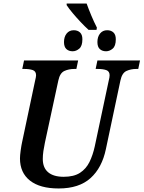

<svg xmlns="http://www.w3.org/2000/svg" viewBox="-20 -1056 812 1086"><path d="M481 -887Q459 -907 435.5 -932Q412 -957 391 -982Q370 -1007 357 -1027V-1036H470Q481 -1005 496.5 -968Q512 -931 528 -900L526 -887ZM391 -766Q369 -766 355.5 -778.5Q342 -791 342 -818Q342 -848 357 -866.5Q372 -885 397 -885Q419 -885 432.5 -872.5Q446 -860 446 -834Q446 -796 428.5 -781Q411 -766 391 -766ZM580 -766Q558 -766 544.5 -778.5Q531 -791 531 -818Q531 -848 546 -866.5Q561 -885 586 -885Q608 -885 621.5 -872.5Q635 -860 635 -834Q635 -796 617.5 -781Q600 -766 580 -766ZM312 10Q206 10 149.5 -34.5Q93 -79 93 -160Q93 -177 97 -205.5Q101 -234 105 -252L178 -597Q184 -621 184 -630Q184 -653 165.5 -659.5Q147 -666 118 -666H106L116 -714H422L412 -666H400Q369 -666 344 -654.5Q319 -643 310 -601L234 -249Q229 -226 225.5 -202Q222 -178 222 -157Q222 -107 252.5 -81.5Q283 -56 340 -56Q398 -56 432.5 -78.5Q467 -101 486 -139.5Q505 -178 516 -228L595 -600Q600 -619 600 -630Q600 -653 581 -659.5Q562 -666 533 -666H521L531 -714H772L762 -666H750Q720 -666 695 -654.5Q670 -643 661 -600L579 -213Q557 -107 492 -48.5Q427 10 312 10Z"/></svg>

Font: Noto Serif SemiCondensed SemiBold
Style: Italic
Weight: 600
Width: 4
Italic angle: -12°
Designer: Monotype Design Team
Foundry: Monotype Imaging Inc.
Version: Version 2.014; ttfautohint (v1.8.4.7-5d5b)